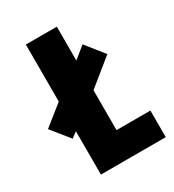

<svg xmlns="http://www.w3.org/2000/svg" viewBox="-201 -813 827 913"><g transform="rotate(-30 213.0 -357.0)"><path d="M83 0V-238L52 -215L-27 -313L83 -401V-714H253V-528L317 -580L396 -481L253 -365V-146H439V0Z"/></g></svg>

Font: Noto Sans ExtraCondensed Black
Style: Regular
Weight: 900
Width: 2
Designer: Monotype Design Team
Foundry: Monotype Imaging Inc.
Version: Version 2.013; ttfautohint (v1.8.4.7-5d5b)